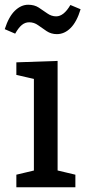

<svg xmlns="http://www.w3.org/2000/svg" viewBox="-34 -790 360 810"><path d="M209 -61 200 -73 284 -53V0H35V-53L119 -73L109 -61V-464L118 -455L35 -474V-527L209 -533ZM206 -646Q182 -646 163 -658.5Q144 -671 127 -683.5Q110 -696 89 -696Q72 -696 58 -684.5Q44 -673 30 -648L-14 -667Q3 -720 29 -745Q55 -770 85 -770Q111 -770 129.5 -758Q148 -746 165.5 -733.5Q183 -721 203 -721Q219 -721 234 -733Q249 -745 263 -769L306 -751Q290 -698 264 -672Q238 -646 206 -646Z"/></svg>

Font: Bitter Thin Medium
Style: Regular
Weight: 500
Version: Version 3.021